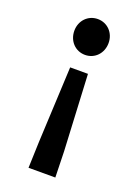

<svg xmlns="http://www.w3.org/2000/svg" viewBox="-133 -563 583 801"><g transform="rotate(20 159.0 -163.0)"><path d="M99 178H218L215 63L198 -275H119L103 63ZM159 -345C202 -345 235 -379 235 -425C235 -470 202 -504 159 -504C116 -504 83 -470 83 -425C83 -379 116 -345 159 -345Z"/></g></svg>

Font: Source Sans Pro Semibold
Style: Regular
Weight: 600
Designer: Paul D. Hunt
Foundry: Adobe Systems Incorporated
Version: Version 3.006;hotconv 1.0.111;makeotfexe 2.5.65597